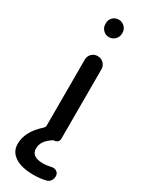

<svg xmlns="http://www.w3.org/2000/svg" viewBox="-249 -791 811 1051"><g transform="rotate(30 156.5 -265.0)"><path d="M181.6 219.7Q102.5 219.7 61 191.9Q19.5 164.1 19.5 115.2Q19.5 37.1 99.6 -33.2Q106.4 -40 107.4 -46.9V-466.8Q107.4 -489.3 122.6 -504.4Q137.7 -519.5 159.7 -519.5Q181.6 -519.5 197.3 -504.4Q212.9 -489.3 212.9 -466.8V-27.3Q212.9 -16.6 205.1 -8.3Q197.3 0 185.5 0Q181.6 0 177.7 2Q119.1 38.1 119.1 86.9Q119.1 139.6 193.4 139.6Q215.8 139.6 245.1 132.8Q259.8 128.9 273.4 136.7Q287.1 144.5 289.1 160.2Q291 177.7 282.2 192.4Q273.4 207 255.9 210.9Q219.7 219.7 181.6 219.7ZM107.4 -697.3Q107.4 -719.7 122.6 -734.9Q137.7 -750 159.7 -750Q181.6 -750 197.3 -734.4Q212.9 -718.8 212.9 -697.3V-693.4Q212.9 -670.9 197.3 -655.3Q181.6 -639.6 159.7 -639.6Q137.7 -639.6 122.6 -655.3Q107.4 -670.9 107.4 -693.4Z"/></g></svg>

Font: Rounded Mgen+ 2p medium
Style: Regular
Weight: 500
Designer: [Source Han Sans]
Ryoko NISHIZUKA  (kana & ideographs); Paul D. Hunt (Latin, Greek & Cyrillic); Wenlong ZHANG  (bopomofo
Version: Version 1.059.20150602